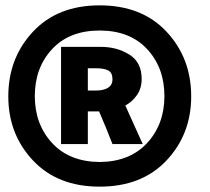

<svg xmlns="http://www.w3.org/2000/svg" viewBox="-20 -839 785 717"><path d="M352 -142Q195 -142 103 -240Q11 -338 11 -479Q11 -622 103 -720.5Q195 -819 352 -819Q510 -819 602 -720.5Q694 -622 694 -479Q694 -338 602 -240Q510 -142 352 -142ZM352 -234Q465 -235 529.5 -305Q594 -375 594 -480Q594 -586 529.5 -655.5Q465 -725 352 -725Q239 -725 174.5 -655.5Q110 -586 110 -480Q110 -375 174.5 -305Q239 -235 352 -234ZM340 -584H308V-501H341Q366 -501 383 -511Q400 -521 400 -543Q400 -568 384 -576Q368 -584 340 -584ZM400 -301Q388 -332 375.5 -362.5Q363 -393 350 -423H308V-301H208V-664H357Q416 -664 462.5 -635.5Q509 -607 509 -544Q509 -509 491.5 -484Q474 -459 448 -445Q464 -409 480.5 -373Q497 -337 513 -301Z"/></svg>

Font: Palanquin Dark SemiBold
Style: Regular
Weight: 600
Designer: Pria Ravichandran
Version: Version 1.001